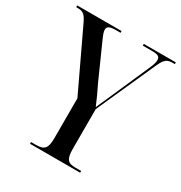

<svg xmlns="http://www.w3.org/2000/svg" viewBox="-171 -835 903 956"><g transform="rotate(30 280.5 -357.0)"><path d="M138 0H426V-10H394C349 -10 335 -25 335 -85V-313L486 -650C506 -694 519 -704 551 -704H564V-714H380V-704H432C468 -704 479 -697 479 -677C479 -664 475 -650 461 -619L374 -421C358 -386 341 -347 330 -322C314 -360 299 -393 280 -431L193 -626C182 -651 176 -665 176 -678C176 -697 189 -704 229 -704H252V-714H-3V-704H7C35 -704 49 -695 68 -654L229 -314V-85C229 -25 213 -10 167 -10H138Z"/></g></svg>

Font: Noto Serif Display Condensed Medium
Style: Regular
Weight: 500
Width: 3
Designer: Monotype Design Team
Foundry: Monotype Imaging Inc.
Version: Version 2.009